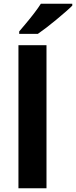

<svg xmlns="http://www.w3.org/2000/svg" viewBox="-20 -1000 404 1020"><path d="M227 0H78V-760H227ZM364 -970Q350 -956 327 -936Q304 -916 277.5 -894Q251 -872 225.5 -852.5Q200 -833 181 -820H82V-833Q98 -852 119.5 -877.5Q141 -903 162 -930.5Q183 -958 197 -980H364Z"/></svg>

Font: Noto Sans Tamil
Style: Bold
Weight: 700
Designer: Jelle Bosma - Monotype Design Team
Foundry: Monotype Imaging Inc.
Version: Version 2.004; ttfautohint (v1.8.4.7-5d5b)